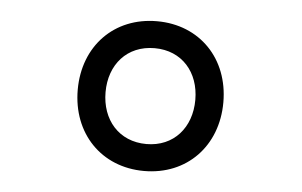

<svg xmlns="http://www.w3.org/2000/svg" viewBox="-35 -825 691 440"><g transform="rotate(5 310.0 -605.0)"><path d="M310 -432.5C408.5 -432.5 477.5 -504.5 477.5 -605C477.5 -705.5 408.5 -777 310 -777C211.5 -777 142.5 -705.5 142.5 -605C142.5 -504.5 211.5 -432.5 310 -432.5ZM310 -494.5C246.5 -494.5 206.5 -541.5 206.5 -605C206.5 -668.5 246.5 -715 310 -715C373 -715 413 -668.5 413 -605C413 -541.5 373 -494.5 310 -494.5Z"/></g></svg>

Font: Monaspace Argon
Style: Regular
Weight: 400
Designer: Riley Cran & the Lettermatic Team
Foundry: Lettermatic
Version: Version 1.200 (Monaspace Argon)